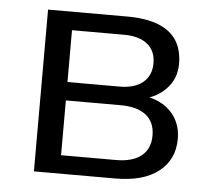

<svg xmlns="http://www.w3.org/2000/svg" viewBox="-42 -531 631 575"><g transform="rotate(5 273.5 -243.0)"><path d="M80 0V-486.3H317Q374.7 -486.3 411.8 -471.6Q448.9 -456.9 466.9 -428.6Q484.9 -400.4 484.9 -358.3Q484.9 -311.8 452.6 -280.1Q420.3 -248.3 367.8 -242.3V-255.3Q409.1 -254.3 438.9 -238.6Q468.7 -222.9 484.8 -196.1Q500.8 -169.3 500.8 -134.3Q500.8 -72.4 455 -36.2Q409.1 0 325 0ZM156.8 -55.3H321.9Q371.4 -55.3 397.9 -76.5Q424.5 -97.7 424.5 -137.6Q424.5 -178.1 397.9 -199Q371.4 -220 321.9 -220H156.8ZM156.8 -275.3H313.5Q358.5 -275.3 383.5 -296Q408.5 -316.8 408.5 -353.7Q408.5 -391.1 383.5 -411.1Q358.5 -431.1 313.5 -431.1H156.8Z"/></g></svg>

Font: Nunito Sans 12pt ExtraLight
Style: Regular
Weight: 200
Designer: Vernon Adams
Foundry: Vernon Adams
Version: Version 3.101;gftools[0.9.27]